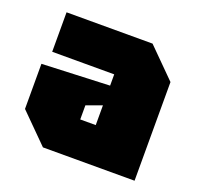

<svg xmlns="http://www.w3.org/2000/svg" viewBox="-88 -795 661 640"><g transform="rotate(20 242.5 -475.0)"><path d="M25 -350V-510L265 -520V-560H45V-700H350L450 -600V-250H125ZM210 -430V-380H265V-450Z"/></g></svg>

Font: Tektur SemiCondensed Black
Style: Regular
Weight: 900
Width: 4
Designer: Adam Jagosz
Foundry: Adam Jagosz
Version: Version 1.005;gftools[0.9.30]